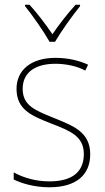

<svg xmlns="http://www.w3.org/2000/svg" viewBox="-20 -783 444 813"><path d="M190 -606H213C238 -649 285 -715 319 -757V-763H300C264 -723 229 -678 202 -638C175 -678 138 -727 105 -763H86V-757C117 -719 165 -650 190 -606ZM362 -130C362 -226 287 -251 207 -284C132 -315 76 -334 76 -407C76 -477 130 -513 215 -513C260 -513 310 -502 341 -484L353 -509C317 -526 269 -538 215 -538C110 -538 50 -485 50 -407C50 -317 116 -292 199 -259C277 -229 335 -206 335 -131C335 -59 291 -15 189 -15C134 -15 82 -29 38 -53V-23C70 -7 125 10 189 10C305 10 362 -44 362 -130Z"/></svg>

Font: Noto Sans Gurmukhi SemiCondensed Thin
Style: Regular
Weight: 100
Width: 4
Designer: Jelle Bosma - Monotype Design Team
Foundry: Monotype Imaging Inc.
Version: Version 2.004